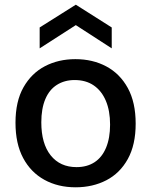

<svg xmlns="http://www.w3.org/2000/svg" viewBox="-20 -785 644 818"><path d="M302 13Q227 13 169 -19Q111 -51 78.5 -112Q46 -173 46 -262Q46 -353 80 -413Q114 -473 171.5 -503Q229 -533 301 -533Q375 -533 433 -502Q491 -471 524.5 -410Q558 -349 558 -258Q558 -168 524.5 -107.5Q491 -47 433 -17Q375 13 302 13ZM306 -73Q351 -73 383 -94Q415 -115 432 -156Q449 -197 449 -254Q449 -313 431 -355.5Q413 -398 379.5 -421Q346 -444 298 -444Q255 -444 222.5 -423.5Q190 -403 173 -362.5Q156 -322 156 -264Q156 -173 196 -123Q236 -73 306 -73ZM149 -579V-668L303 -765L456 -668V-579L303 -678Z"/></svg>

Font: Bricolage Grotesque 96pt ExtraBold Medium
Style: Regular
Weight: 500
Version: Version 1.001;gftools[0.9.33.dev8+g029e19f]